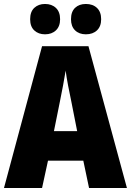

<svg xmlns="http://www.w3.org/2000/svg" viewBox="-20 -948 660 968"><path d="M429 0 400 -138H222L192 0H0L192 -715H426L620 0ZM340 -434Q332 -471 323.5 -515.5Q315 -560 311 -592Q306 -561 298 -517.5Q290 -474 282 -436L252 -287H369ZM132 -851Q132 -889 153 -908.5Q174 -928 207 -928Q241 -928 262 -908Q283 -888 283 -851Q283 -815 262 -795Q241 -775 207 -775Q174 -775 153 -794.5Q132 -814 132 -851ZM338 -851Q338 -889 358.5 -908.5Q379 -928 413 -928Q448 -928 469 -908Q490 -888 490 -851Q490 -815 469 -795Q448 -775 413 -775Q379 -775 358.5 -795Q338 -815 338 -851Z"/></svg>

Font: Noto Sans Gujarati Condensed Black
Style: Regular
Weight: 900
Width: 3
Designer: Jelle Bosma - Monotype Design Team, Universal Thirst
Foundry: Monotype Imaging Inc.
Version: Version 2.106; ttfautohint (v1.8.4.7-5d5b)